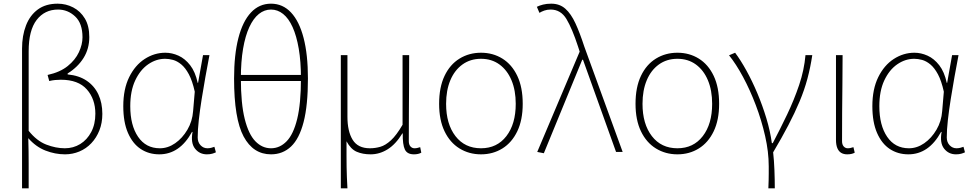

<svg xmlns="http://www.w3.org/2000/svg" viewBox="-20 -827 5296 1045"><path d="M100 198V-562Q100 -633 121.5 -688.5Q143 -744 186 -775.5Q229 -807 294 -807Q339 -807 378.5 -786.5Q418 -766 442 -726Q466 -686 466 -625Q466 -562 435 -512Q404 -462 348 -427V-422Q410 -416 452 -387.5Q494 -359 515.5 -313Q537 -267 537 -207Q537 -158 521 -117.5Q505 -77 477 -47.5Q449 -18 412 -2.5Q375 13 334 13Q280 13 227.5 -7.5Q175 -28 134 -75Q136 -5 136 61Q136 127 136 198ZM333 -20Q379 -20 416.5 -43Q454 -66 476.5 -108.5Q499 -151 499 -208Q499 -288 452.5 -340.5Q406 -393 311 -393Q296 -393 280 -391.5Q264 -390 248 -386L239 -419Q307 -434 348.5 -467.5Q390 -501 409.5 -543Q429 -585 429 -624Q429 -700 389 -737.5Q349 -775 296 -775Q223 -775 179.5 -718.5Q136 -662 136 -548Q136 -439 136 -332Q136 -225 136 -115Q180 -60 232 -40Q284 -20 333 -20Z M847 13Q790 13 746 -16Q702 -45 676.5 -103.5Q651 -162 651 -249Q651 -342 683 -407Q715 -472 767.5 -506Q820 -540 880 -540Q916 -540 951.5 -524Q987 -508 1015 -472Q1043 -436 1056 -376H1058L1085 -527H1120Q1109 -470 1098 -408.5Q1087 -347 1077.5 -287Q1068 -227 1062 -173.5Q1056 -120 1056 -79Q1056 -53 1071.5 -36.5Q1087 -20 1109 -20Q1119 -20 1129.5 -22.5Q1140 -25 1147 -28L1155 2Q1147 6 1135 9.5Q1123 13 1106 13Q1066 13 1041.5 -18Q1017 -49 1028 -109H1025Q958 13 847 13ZM850 -20Q894 -20 933.5 -47.5Q973 -75 1000 -121Q1027 -167 1031 -222L1040 -328Q1027 -387 1008 -422.5Q989 -458 966.5 -476.5Q944 -495 921.5 -501Q899 -507 879 -507Q830 -507 786.5 -477Q743 -447 716 -389.5Q689 -332 689 -249Q689 -145 731.5 -82.5Q774 -20 850 -20Z M1455 13Q1358 13 1306 -84Q1254 -181 1254 -400Q1254 -529 1277.5 -620Q1301 -711 1346 -759Q1391 -807 1455 -807Q1519 -807 1564 -759Q1609 -711 1632.5 -620Q1656 -529 1656 -400Q1656 -254 1632.5 -163Q1609 -72 1564 -29.5Q1519 13 1455 13ZM1455 -20Q1503 -20 1540 -58Q1577 -96 1597.5 -179.5Q1618 -263 1618 -400Q1618 -492 1606 -562Q1594 -632 1572.5 -679.5Q1551 -727 1521 -751Q1491 -775 1455 -775Q1419 -775 1389 -751Q1359 -727 1337 -679.5Q1315 -632 1303 -562Q1291 -492 1291 -400Q1291 -263 1312 -179.5Q1333 -96 1370 -58Q1407 -20 1455 -20ZM1275 -386V-419H1634V-386Z M1835 198V-527H1871V-192Q1871 -112 1899.5 -66Q1928 -20 1993 -20Q2022 -20 2050 -28Q2078 -36 2108 -63.5Q2138 -91 2171 -148V-527H2207Q2207 -448 2206.5 -370.5Q2206 -293 2205.5 -215.5Q2205 -138 2205 -59Q2205 -40 2214 -30Q2223 -20 2236 -20Q2244 -20 2250.5 -21.5Q2257 -23 2267 -26L2273 4Q2266 8 2256 10.5Q2246 13 2233 13Q2196 13 2183.5 -13.5Q2171 -40 2172 -101H2170Q2134 -42 2090 -14.5Q2046 13 1997 13Q1954 13 1921.5 -1Q1889 -15 1866 -58Q1866 -12 1866 21.5Q1866 55 1866.5 82.5Q1867 110 1868 137Q1869 164 1871 198Z M2598 13Q2533 13 2481 -19Q2429 -51 2399.5 -112.5Q2370 -174 2370 -262Q2370 -352 2399.5 -414Q2429 -476 2481 -508Q2533 -540 2598 -540Q2663 -540 2714.5 -508Q2766 -476 2795.5 -414Q2825 -352 2825 -262Q2825 -174 2795.5 -112.5Q2766 -51 2714.5 -19Q2663 13 2598 13ZM2598 -20Q2685 -20 2736 -86Q2787 -152 2787 -262Q2787 -335 2764 -390Q2741 -445 2698.5 -476Q2656 -507 2598 -507Q2540 -507 2497 -476Q2454 -445 2431 -390Q2408 -335 2408 -262Q2408 -152 2459 -86Q2510 -20 2598 -20Z M2940 7 2904 0 3135 -546 3126 -574Q3094 -672 3063 -723.5Q3032 -775 2977 -775Q2958 -775 2942.5 -769.5Q2927 -764 2916 -757L2902 -790Q2916 -797 2935.5 -802Q2955 -807 2980 -807Q3026 -807 3057 -779.5Q3088 -752 3112 -700Q3136 -648 3160 -574L3369 0H3333L3153 -502H3149Z M3667 13Q3602 13 3550 -19Q3498 -51 3468.5 -112.5Q3439 -174 3439 -262Q3439 -352 3468.5 -414Q3498 -476 3550 -508Q3602 -540 3667 -540Q3732 -540 3783.5 -508Q3835 -476 3864.5 -414Q3894 -352 3894 -262Q3894 -174 3864.5 -112.5Q3835 -51 3783.5 -19Q3732 13 3667 13ZM3667 -20Q3754 -20 3805 -86Q3856 -152 3856 -262Q3856 -335 3833 -390Q3810 -445 3767.5 -476Q3725 -507 3667 -507Q3609 -507 3566 -476Q3523 -445 3500 -390Q3477 -335 3477 -262Q3477 -152 3528 -86Q3579 -20 3667 -20Z M4162 198Q4163 172 4163.5 154Q4164 136 4164 118.5Q4164 101 4164 78Q4164 0 4144.5 -86Q4125 -172 4093.5 -255Q4062 -338 4024 -408.5Q3986 -479 3948 -526L3981 -540Q4011 -500 4042.5 -443Q4074 -386 4102 -319.5Q4130 -253 4151 -183.5Q4172 -114 4181 -48H4186Q4226 -124 4264 -203.5Q4302 -283 4329.5 -364.5Q4357 -446 4364 -527H4401Q4391 -460 4374.5 -398.5Q4358 -337 4332 -275Q4306 -213 4270.5 -145Q4235 -77 4188 2Q4193 47 4195 99Q4197 151 4197 198Z M4591 13Q4572 13 4558.5 5Q4545 -3 4537.5 -20.5Q4530 -38 4530 -66V-527H4566Q4566 -448 4565 -370.5Q4564 -293 4563.5 -215.5Q4563 -138 4563 -59Q4563 -40 4572 -30Q4581 -20 4594 -20Q4602 -20 4608.5 -21.5Q4615 -23 4625 -26L4632 4Q4625 8 4615 10.5Q4605 13 4591 13Z M4924 13Q4867 13 4823 -16Q4779 -45 4753.5 -103.5Q4728 -162 4728 -249Q4728 -342 4760 -407Q4792 -472 4844.5 -506Q4897 -540 4957 -540Q4993 -540 5028.5 -524Q5064 -508 5092 -472Q5120 -436 5133 -376H5135L5162 -527H5197Q5186 -470 5175 -408.5Q5164 -347 5154.5 -287Q5145 -227 5139 -173.5Q5133 -120 5133 -79Q5133 -53 5148.5 -36.5Q5164 -20 5186 -20Q5196 -20 5206.5 -22.5Q5217 -25 5224 -28L5232 2Q5224 6 5212 9.5Q5200 13 5183 13Q5143 13 5118.5 -18Q5094 -49 5105 -109H5102Q5035 13 4924 13ZM4927 -20Q4971 -20 5010.5 -47.5Q5050 -75 5077 -121Q5104 -167 5108 -222L5117 -328Q5104 -387 5085 -422.5Q5066 -458 5043.5 -476.5Q5021 -495 4998.5 -501Q4976 -507 4956 -507Q4907 -507 4863.5 -477Q4820 -447 4793 -389.5Q4766 -332 4766 -249Q4766 -145 4808.5 -82.5Q4851 -20 4927 -20Z"/></svg>

Font: Noto Sans KR Thin
Style: Regular
Weight: 100
Designer: Ryoko NISHIZUKA 西塚涼子 (kana, bopomofo & ideographs); Paul D. Hunt (Latin, Greek & Cyrillic); Sandoll Communications 산돌커뮤니
Foundry: Adobe
Version: Version 2.004-H2;hotconv 1.0.118;makeotfexe 2.5.65603